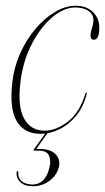

<svg xmlns="http://www.w3.org/2000/svg" viewBox="-20 -455 365 667"><path d="M241.5 -429Q202 -429 161.5 -395Q121 -361 90.5 -302.2Q60 -243.5 51 -170Q40.5 -84 64 -42.5Q87.5 -1 135 -1Q173.5 -1 214.5 -31.5Q255.5 -62 276 -128Q278 -133.5 279.5 -133.5Q282.5 -133.5 281 -128Q269.5 -82.5 243.8 -51.8Q218 -21 185.5 -5.5Q153 10 121.5 10Q64 10 38 -34.2Q12 -78.5 23 -170.5Q29 -223 50.5 -270.5Q72 -318 103.5 -355Q135 -392 171.2 -413.5Q207.5 -435 243.5 -435Q280.5 -435 302.8 -413.2Q325 -391.5 325 -359Q325 -317 306 -317Q294.5 -317 294.5 -331Q294.5 -343 299.5 -357.8Q304.5 -372.5 304.5 -386Q304.5 -405 287.5 -417Q270.5 -429 241.5 -429ZM143.5 0H150.5L106 62.5H119Q156 62.5 173.5 81.2Q191 100 184.5 125.5Q177 154.5 151.8 173.2Q126.5 192 94 192Q66.5 192 51.5 178.5Q36.5 165 37.5 144.5Q38 140 41 139.5Q43.5 139 43.5 143.5Q42.5 166 57.2 176Q72 186 93 186Q137 186 151.5 128.5Q158 103 150.2 85.8Q142.5 68.5 117.5 68.5H100.5Q94 68.5 99 62Z"/></svg>

Font: Fraunces 144pt S000 Thin
Style: Italic
Weight: 100
Italic angle: -16°
Version: Version 1.000; ttfautohint (v1.8.3)